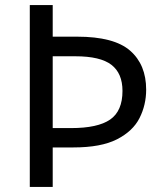

<svg xmlns="http://www.w3.org/2000/svg" viewBox="-20 -734 645 754"><path d="M554 -382Q554 -322 528 -270.5Q502 -219 439.5 -187Q377 -155 268 -155H187V0H97V-714H187V-590H283Q428 -590 491 -535Q554 -480 554 -382ZM259 -231Q364 -231 412.5 -264.5Q461 -298 461 -377Q461 -446 417.5 -479.5Q374 -513 276 -513H187V-231Z"/></svg>

Font: Noto Sans Ugaritic
Style: Regular
Weight: 400
Designer: Monotype Design Team
Foundry: Monotype Imaging Inc.
Version: Version 2.001; ttfautohint (v1.8.4.7-5d5b)